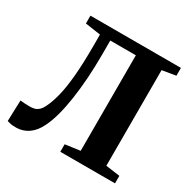

<svg xmlns="http://www.w3.org/2000/svg" viewBox="-165 -905 1069 1073"><g transform="rotate(30 369.0 -368.0)"><path d="M72.5 6.5Q48 6.5 37 4.2Q26 2 13.5 -2L18 -137Q34.5 -135.5 46.8 -134.5Q59 -133.5 79 -133.5Q94 -133.5 108 -136.8Q122 -140 135 -151.2Q148 -162.5 159.5 -186.5Q176.5 -221 190 -273.8Q203.5 -326.5 211 -408.2Q218.5 -490 218.5 -610.5V-678L119.5 -692.5V-743H703.5V-692.5L616 -678V-61L707 -48.5V0H354V-48.5L450 -61.5V-678H285V-588Q285 -508.5 280 -435.2Q275 -362 265.5 -298Q256 -234 242 -181.5Q228 -129 209 -91Q185.5 -42 150 -17.8Q114.5 6.5 72.5 6.5Z"/></g></svg>

Font: Merriweather 60pt ExtraBold
Style: Regular
Weight: 800
Version: Version 2.100